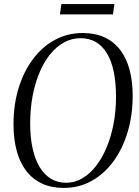

<svg xmlns="http://www.w3.org/2000/svg" viewBox="-20 -914 686 945"><path d="M293.5 11Q233 11 186.8 -10.5Q140.5 -32 109.2 -72.8Q78 -113.5 62.2 -171.5Q46.5 -229.5 46.5 -302.5Q46.5 -399.5 71.8 -481.2Q97 -563 142.8 -623.8Q188.5 -684.5 250.8 -718Q313 -751.5 387 -751.5Q448.5 -751.5 494.8 -730Q541 -708.5 571.8 -668Q602.5 -627.5 617.8 -570.5Q633 -513.5 633 -442.5Q633 -346.5 608.2 -264Q583.5 -181.5 538.2 -119.8Q493 -58 430.8 -23.5Q368.5 11 293.5 11ZM305.5 -14.5Q348 -14.5 385.5 -36.5Q423 -58.5 453.2 -97.8Q483.5 -137 505.5 -190.2Q527.5 -243.5 539.2 -306.2Q551 -369 551 -437Q551 -507.5 539.8 -561.2Q528.5 -615 506.2 -651.8Q484 -688.5 451.5 -707.2Q419 -726 376 -726Q333.5 -726 295.8 -705.5Q258 -685 227.2 -647.2Q196.5 -609.5 174.5 -557.2Q152.5 -505 140.5 -441.5Q128.5 -378 128.5 -306.5Q128.5 -237.5 140.5 -183.5Q152.5 -129.5 175.2 -91.8Q198 -54 230.8 -34.2Q263.5 -14.5 305.5 -14.5ZM282 -894H543L536 -843H275Z"/></svg>

Font: Merriweather 144pt Light
Style: Italic
Weight: 300
Italic angle: -7.8°
Version: Version 2.101